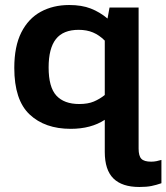

<svg xmlns="http://www.w3.org/2000/svg" viewBox="-20 -504 664 766"><path d="M536 242Q467 242 432.5 208Q398 174 398 102V-26Q343 10 262 10Q159 10 98 -47.5Q37 -105 37 -233Q37 -319 65 -374.5Q93 -430 142.5 -457Q192 -484 256 -484Q306 -484 342 -470Q378 -456 409 -430L417 -474H533V89Q533 118 544 129.5Q555 141 583 141Q594 141 604 139Q614 137 624 134V227Q604 234 584.5 238Q565 242 536 242ZM296 -89Q331 -89 354.5 -99Q378 -109 398 -125V-342Q376 -364 351 -374.5Q326 -385 294 -385Q232 -385 203 -348Q174 -311 174 -235Q174 -156 205 -122.5Q236 -89 296 -89Z"/></svg>

Font: Kanit Medium
Style: Regular
Weight: 500
Designer: Katatrad Team
Foundry: CadsonDemak
Version: Version 2.000; ttfautohint (v1.8.3)